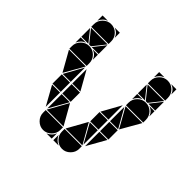

<svg xmlns="http://www.w3.org/2000/svg" viewBox="-156 -840 1022 1022"><g transform="rotate(45 355.0 -329.5)"><path d="M142 -492Q169 -492 188 -473Q207 -454 207 -427V-407H77V-427Q77 -453 96.5 -472.5Q116 -492 142 -492ZM568 -492Q595 -492 614 -473Q633 -454 633 -427V-407H503V-427Q503 -453 522.5 -472.5Q542 -492 568 -492ZM142 -657Q169 -657 188 -638Q207 -619 207 -592V-572H77V-592Q77 -618 96.5 -637.5Q116 -657 142 -657ZM568 -657Q595 -657 614 -638Q633 -619 633 -592V-572H503V-592Q503 -618 522.5 -637.5Q542 -657 568 -657ZM426 -2Q400 -2 380.5 -21.5Q361 -41 361 -67V-87H491V-67Q491 -41 471.5 -21.5Q452 -2 426 -2ZM284 -2Q258 -2 238.5 -21.5Q219 -41 219 -67V-87H349V-67Q349 -41 329.5 -21.5Q310 -2 284 -2ZM221 -92 284 -205 348 -92ZM363 -92 426 -205 490 -92ZM206 -402 142 -290 79 -402ZM632 -402 568 -290 505 -402ZM205 -567 149 -497H136L80 -567ZM631 -567 575 -497H562L506 -567ZM566 -212H503V-282H566ZM282 -212H219V-282H282ZM491 -212H429V-282H491ZM207 -212H145V-282H207ZM503 -207H564L503 -99ZM503 -287V-395L564 -287ZM219 -287V-395L280 -287ZM219 -207H280L219 -99ZM207 -287H147L207 -395ZM491 -207V-99L431 -207ZM207 -207V-99L147 -207ZM491 -287H431L491 -395ZM503 -497V-563L556 -497ZM77 -497V-563L130 -497ZM207 -497H155L207 -563ZM633 -497H581L633 -563ZM361 -42Q373 -14 401 -2H361ZM310 -2Q324 -8 334 -18Q344 -28 349 -42V-2ZM77 -492H117Q103 -487 93 -477Q83 -467 77 -453ZM77 -657H117Q103 -652 93 -642Q83 -632 77 -618ZM503 -492H543Q529 -487 519 -477Q509 -467 503 -453ZM503 -657H543Q529 -652 519 -642Q509 -632 503 -618ZM633 -657V-618Q623 -647 594 -657ZM633 -492V-453Q623 -482 594 -492ZM207 -492V-453Q197 -482 168 -492ZM207 -657V-618Q197 -647 168 -657Z"/></g></svg>

Font: CAT DyFa
Style: Regular
Weight: 400
Designer: Peter Wiegel
Foundry: Peter Wiegel
Version: Version 1.001; ttfautohint (v1.3)